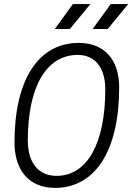

<svg xmlns="http://www.w3.org/2000/svg" viewBox="-20 -914 650 944"><path d="M250.5 9.8C448.7 9.8 565.9 -173.8 565.9 -484.4C565.9 -621.6 492.2 -703.1 367.2 -703.1C168.5 -703.1 51.3 -521.5 51.3 -214.4C51.3 -73.7 125 9.8 250.5 9.8ZM257.8 -49.3C168.9 -49.3 116.7 -114.3 116.7 -223.6C116.7 -487.8 208 -644 362.3 -644C447.3 -644 497.6 -581.1 497.6 -475.1C497.6 -207.5 408.2 -49.3 257.8 -49.3ZM249.5 -771.5H323.7L424.3 -894H338.4ZM435.5 -771.5H509.8L610.4 -894H524.4Z"/></svg>

Font: Cascadia Mono PL Light
Style: Italic
Weight: 300
Italic angle: -10°
Monospace: yes
Designer: Aaron Bell
Foundry: Saja Typeworks
Version: Version 2404.023